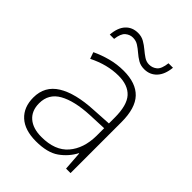

<svg xmlns="http://www.w3.org/2000/svg" viewBox="-210 -826 941 941"><g transform="rotate(45 260.5 -355.0)"><path d="M269 -539Q354 -539 396.5 -494.5Q439 -450 439 -353V0H408L401 -98H399Q375 -52 331.5 -21Q288 10 209 10Q131 10 89.5 -28Q48 -66 48 -133Q48 -212 113.5 -252.5Q179 -293 300 -299L400 -305V-345Q400 -431 367 -467.5Q334 -504 268 -504Q191 -504 111 -464L99 -498Q137 -516 180 -527.5Q223 -539 269 -539ZM304 -268Q202 -263 145 -231Q88 -199 88 -133Q88 -81 121 -52.5Q154 -24 213 -24Q307 -24 353 -77.5Q399 -131 400 -219V-272ZM95 -616Q99 -667 123.5 -693.5Q148 -720 188 -720Q212 -720 231 -709Q250 -698 266.5 -684Q283 -670 299.5 -659Q316 -648 335 -648Q358 -648 375.5 -662.5Q393 -677 398 -720H429Q424 -669 398.5 -642Q373 -615 334 -615Q309 -615 290.5 -626Q272 -637 256 -651Q240 -665 223.5 -675.5Q207 -686 186 -686Q165 -686 147.5 -671.5Q130 -657 125 -616Z"/></g></svg>

Font: Noto Sans Bengali UI ExtraLight
Style: Regular
Weight: 200
Designer: Jelle Bosma - Monotype Design Team
Foundry: Monotype Imaging Inc.
Version: Version 2.003; ttfautohint (v1.8.4.7-5d5b)